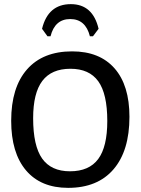

<svg xmlns="http://www.w3.org/2000/svg" viewBox="-20 -898 679 927"><path d="M209 -723 183 -759Q212 -878 322 -878Q428 -878 456 -759L429 -723H414Q393 -806 319 -806Q245 -806 224 -723ZM328 -650Q461 -650 533 -568Q605 -486 605 -334Q605 -170 528 -80.5Q451 9 309 9Q177 9 105.5 -75.5Q34 -160 34 -315Q34 -476 110.5 -563Q187 -650 328 -650ZM140 -327Q140 -194 183.5 -132.5Q227 -71 318 -71Q410 -71 454 -130Q498 -189 498 -314Q498 -445 454.5 -505.5Q411 -566 320 -566Q229 -566 184.5 -507.5Q140 -449 140 -327Z"/></svg>

Font: Alegreya Sans SC Medium
Style: Regular
Weight: 500
Designer: Juan Pablo del Peral
Foundry: Huerta Tipografica
Version: Version 2.001;PS 002.001;hotconv 1.0.88;makeotf.lib2.5.64775